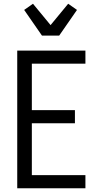

<svg xmlns="http://www.w3.org/2000/svg" viewBox="-20 -1005 540 1025"><path d="M72 0V-735H436V-665H150V-417H380V-347H150V-70H436V0ZM204 -815 109 -952 156 -985 250 -871 344 -985 391 -952 296 -815Z"/></svg>

Font: Iosevka srxl
Style: Regular
Weight: 400
Monospace: yes
Designer: Belleve Invis
Foundry: Belleve Invis
Version: Version 33.0.1; ttfautohint (v1.8.3)